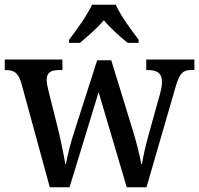

<svg xmlns="http://www.w3.org/2000/svg" viewBox="-20 -786 836 806"><path d="M270 -619V-606H315C347 -632 388 -668 416 -701C443 -668 484 -632 516 -606H562V-619C533 -657 486 -721 466 -766H366C346 -721 299 -657 270 -619ZM69 -439 189 0H272L394 -399L512 0H595L715 -414C733 -480 748 -492 784 -492H796V-536H594V-492H601C641 -492 660 -477 660 -443C660 -432 657 -410 652 -393L608 -235C591 -175 581 -130 576 -98H573C568 -129 552 -192 538 -237L447 -533H388L292 -234C277 -188 262 -130 257 -98H254C249 -130 235 -199 223 -247L183 -407C179 -422 176 -439 176 -450C176 -483 194 -492 231 -492H242V-536H0V-492H3C39 -492 56 -481 69 -439Z"/></svg>

Font: Noto Serif Armenian SemiCondensed Medium
Style: Regular
Weight: 500
Width: 4
Designer: Monotype Design Team
Foundry: Monotype Imaging Inc.
Version: Version 2.008